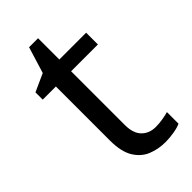

<svg xmlns="http://www.w3.org/2000/svg" viewBox="-212 -717 785 785"><g transform="rotate(-45 180.5 -324.5)"><path d="M264 -62Q284 -62 305 -65.5Q326 -69 339 -73V-6Q325 1 299 5.5Q273 10 249 10Q207 10 171.5 -4.5Q136 -19 114 -55Q92 -91 92 -156V-468H16V-510L93 -545L128 -659H180V-536H335V-468H180V-158Q180 -109 203.5 -85.5Q227 -62 264 -62Z"/></g></svg>

Font: Noto Sans Cherokee
Style: Regular
Weight: 400
Designer: Monotype Design Team
Foundry: Monotype Imaging Inc.
Version: Version 2.001